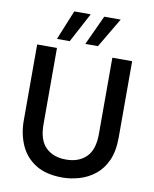

<svg xmlns="http://www.w3.org/2000/svg" viewBox="-99 -993 865 1079"><g transform="rotate(10 333.5 -453.5)"><path d="M332 12Q237 12 177.5 -26Q118 -64 90.5 -127.5Q63 -191 63 -265V-700H176V-264Q176 -175 218.5 -133Q261 -91 334 -91Q407 -91 449.5 -133Q492 -175 492 -264V-700H605V-265Q605 -186 581 -133Q557 -80 516.5 -48Q476 -16 427.5 -2Q379 12 332 12ZM329 -750 407 -919H501L401 -750ZM167 -750 236 -919H330L240 -750Z"/></g></svg>

Font: Rethink Sans SemiBold
Style: Regular
Weight: 600
Designer: The Rethink Sans project authors (Hans Thiessen). DM Sans designed by Colophon Foundry.
Foundry: Rethink Communications LLC
Version: Version 1.001